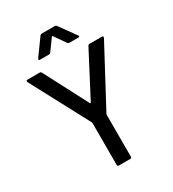

<svg xmlns="http://www.w3.org/2000/svg" viewBox="-211 -1005 1006 1118"><g transform="rotate(-30 292.5 -446.0)"><path d="M330.1 -1H253.9Q244.1 -1 244.1 -11.2V-292Q244.1 -295.9 243.2 -296.9L35.2 -688Q34.2 -689 34.2 -692.9Q34.2 -700.2 42 -700.2H124Q133.3 -700.2 136.2 -692.9L289.1 -399.9Q291 -397.9 292 -397.9Q293 -397.9 294.9 -399.9L448.2 -692.9Q451.2 -700.2 460 -700.2H543Q548.3 -700.2 550.5 -696.8Q552.7 -693.4 549.8 -688L340.8 -296.9Q339.8 -295.9 339.8 -292V-11.2Q339.8 -1 330.1 -1ZM224.1 -764.2H164.1Q158.2 -764.2 156.5 -767.3Q154.8 -770.5 158.2 -775.9L236.8 -884.8Q241.7 -891.1 250 -891.1H335Q343.3 -891.1 348.1 -884.8L426.8 -775.9Q429.2 -773.4 429.2 -770Q429.2 -764.2 420.9 -764.2H361.8Q354.5 -764.2 350.1 -770L296.9 -846.2Q294.9 -848.1 293.9 -848.1Q293 -848.1 291 -846.2L235.8 -770Q231.4 -764.2 224.1 -764.2Z"/></g></svg>

Font: Gruenseis Font Medium
Style: Regular
Weight: 500
Designer: Jeremy Tribby
Foundry: Tribby Type
Version: Version 1.408;Glyphs 3.1.2 (3151)